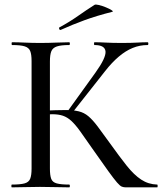

<svg xmlns="http://www.w3.org/2000/svg" viewBox="-20 -807 700 827"><path d="M522 0Q513 0 505 -3Q497 -6 484 -21Q471 -36 446 -70.5Q421 -105 377 -168Q346 -213 325 -242Q304 -271 287 -286.5Q270 -302 251 -308.5Q232 -315 204 -315Q194 -315 183.5 -314Q173 -313 161 -312L160 -330Q226 -333 262 -333Q296 -333 319 -327.5Q342 -322 360.5 -306.5Q379 -291 400.5 -262.5Q422 -234 455 -188Q495 -132 526 -93Q557 -54 588 -33.5Q619 -13 657 -12Q659 -12 659 -6Q659 0 657 0ZM31 0Q29 0 29 -6Q29 -12 31 -12Q67 -12 85.5 -17Q104 -22 110 -37Q116 -52 116 -81V-544Q116 -573 110 -587.5Q104 -602 86 -607.5Q68 -613 32 -613Q30 -613 30 -619Q30 -625 32 -625Q57 -625 87.5 -623.5Q118 -622 152 -622Q190 -622 222 -623.5Q254 -625 278 -625Q281 -625 281 -619Q281 -613 278 -613Q243 -613 225 -607Q207 -601 201 -586Q195 -571 195 -542V-81Q195 -52 200.5 -37Q206 -22 224.5 -17Q243 -12 278 -12Q281 -12 281 -6Q281 0 278 0Q253 0 221.5 -1Q190 -2 152 -2Q118 -2 87 -1Q56 0 31 0ZM288 -317 270 -326 391 -494Q437 -558 434.5 -585.5Q432 -613 387 -613Q385 -613 385 -619Q385 -625 387 -625Q411 -625 437.5 -623.5Q464 -622 504 -622Q546 -622 570 -623.5Q594 -625 616 -625Q619 -625 619 -619Q619 -613 616 -613Q582 -613 551.5 -600.5Q521 -588 491.5 -563Q462 -538 433 -501ZM241 -678Q237 -677 235 -682.5Q233 -688 236 -689Q280 -713 315.5 -738Q351 -763 387 -786Q391 -789 405.5 -785.5Q420 -782 436 -775.5Q452 -769 461 -763Q470 -757 463 -756Q396 -739 344 -720Q292 -701 241 -678Z"/></svg>

Font: Cormorant Medium
Style: Regular
Weight: 500
Designer: Christian Thalmann (Catharsis Fonts)
Foundry: Catharsis Fonts
Version: Version 4.000